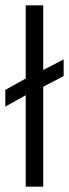

<svg xmlns="http://www.w3.org/2000/svg" viewBox="-32 -704 260 724"><path d="M-12 -302V-365L65 -408V-684H131V-440L208 -480V-417L131 -377V0H65V-345Z"/></svg>

Font: Pavanam
Style: Regular
Weight: 400
Designer: Tharique Azeez
Foundry: Tharique Azeez
Version: Version 1.86; ttfautohint (v1.3) -l 8 -r 50 -G 200 -x 14 -D 